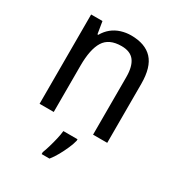

<svg xmlns="http://www.w3.org/2000/svg" viewBox="-182 -662 922 998"><g transform="rotate(30 279.5 -162.5)"><path d="M313 -546Q398 -546 441 -500Q484 -454 484 -354V0H399V-345Q399 -409 375 -441Q351 -473 298 -473Q223 -473 193 -424.5Q163 -376 163 -278V0H78V-536H146L158 -463H163Q179 -491 202 -509.5Q225 -528 254 -537Q283 -546 313 -546ZM341 70Q336 91 324 118.5Q312 146 297 173Q282 200 265 221H218V209Q225 192 233 165Q241 138 247.5 110Q254 82 256 61H341Z"/></g></svg>

Font: Noto Sans Khmer SemiCondensed
Style: Regular
Weight: 400
Width: 4
Designer: Danh Hong and the Monotype Design Team
Foundry: Monotype Imaging Inc.
Version: Version 2.004